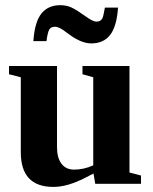

<svg xmlns="http://www.w3.org/2000/svg" viewBox="-20 -716 596 748"><path d="M344.2 -40 311 -22.9Q242.7 12.2 188 12.2Q61 12.2 61 -123V-415L15.1 -426.8V-459H202.1V-142.1Q202.1 -101.1 219.5 -78.1Q236.8 -55.2 269 -55.2Q306.2 -55.2 343.3 -71.8V-415L301.3 -426.8V-459H484.4V-43.9L529.3 -32.2V0H351.1ZM335 -546.9Q293.5 -546.9 238.8 -589.8Q210.9 -611.8 194.8 -611.8Q178.2 -611.8 171.9 -600.8Q165.5 -589.8 161.1 -555.7H109.9Q115.2 -630.9 141.4 -663.3Q167.5 -695.8 214.8 -695.8Q238.8 -695.8 258.1 -687Q277.3 -678.2 311.5 -653.8Q341.3 -631.8 355 -631.8Q364.3 -631.8 369.9 -635Q375.5 -638.2 379.2 -645.5Q382.8 -652.8 388.7 -686.5H439.9Q434.6 -612.3 408.9 -579.6Q383.3 -546.9 335 -546.9Z"/></svg>

Font: Tinos
Style: Bold
Weight: 700
Designer: Steve Matteson
Foundry: Monotype Imaging Inc.
Version: Version 1.23